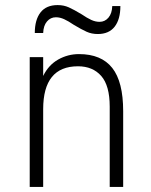

<svg xmlns="http://www.w3.org/2000/svg" viewBox="-20 -736 596 756"><path d="M412 -316Q412 -399 378.5 -437Q345 -475 287 -475Q150 -475 150 -306V0H97V-511H150V-437Q171 -480 209 -501.5Q247 -523 291 -523Q379 -523 422 -468.5Q465 -414 465 -298V0H412ZM271 -638Q249 -653 232.5 -660.5Q216 -668 200 -668Q179 -668 165 -651.5Q151 -635 150 -606H117Q117 -658 139.5 -687Q162 -716 207 -716Q231 -716 251 -707Q271 -698 301 -680Q323 -665 339.5 -657.5Q356 -650 372 -650Q393 -650 407 -666.5Q421 -683 422 -712H454Q454 -660 431.5 -631Q409 -602 365 -602Q341 -602 321 -611Q301 -620 271 -638Z"/></svg>

Font: Overpass ExtraLight
Style: Regular
Weight: 200
Designer: Delve Withrington, Thomas Jockin
Foundry: Delve Fonts
Version: Version 3.000;DELV;Overpass